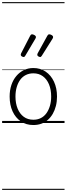

<svg xmlns="http://www.w3.org/2000/svg" viewBox="-20 -1161 629 1812"><path d="M295 19Q227 19 176.5 -15.5Q126 -50 98.5 -110.5Q71 -171 71 -250Q71 -310 87.5 -359Q104 -408 134.5 -444Q165 -480 205.5 -499.5Q246 -519 295 -519Q361 -519 411 -485Q461 -451 489.5 -390Q518 -329 518 -250Q518 -202 507.5 -161Q497 -120 478 -87Q459 -54 432 -30Q405 -6 370.5 6.5Q336 19 295 19ZM295 -31Q334 -31 365 -46.5Q396 -62 417.5 -91.5Q439 -121 451 -161.5Q463 -202 463 -250Q463 -315 442.5 -364.5Q422 -414 384.5 -441.5Q347 -469 295 -469Q256 -469 224.5 -453.5Q193 -438 171.5 -409Q150 -380 138 -339.5Q126 -299 126 -250Q126 -185 146.5 -135.5Q167 -86 204.5 -58.5Q242 -31 295 -31ZM204 -623Q195 -623 185.5 -629Q176 -635 176 -643Q176 -646 176.5 -648.5Q177 -651 179 -657L265 -824Q268 -830 272 -833.5Q276 -837 283 -837Q289 -837 297.5 -833.5Q306 -830 312.5 -824.5Q319 -819 319 -812Q319 -808 318 -804.5Q317 -801 314 -796L218 -634Q215 -629 211.5 -626Q208 -623 204 -623ZM360 -623Q351 -623 341.5 -629Q332 -635 332 -643Q332 -646 332.5 -648.5Q333 -651 335 -657L427 -824Q431 -830 434.5 -833.5Q438 -837 445 -837Q452 -837 460.5 -833.5Q469 -830 475 -824.5Q481 -819 481 -812Q481 -808 480 -804.5Q479 -801 476 -796L374 -634Q370 -629 367 -626Q364 -623 360 -623ZM0 621H589V631H0ZM0 -20H589V0H0ZM0 -505H589V-500H0ZM0 -1141H589V-1131H0Z"/></svg>

Font: Playwrite BR Guides
Style: Regular
Weight: 400
Designer: Veronika Burian, José Scaglione
Foundry: TypeTogether
Version: Version 1.003